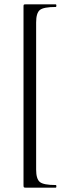

<svg xmlns="http://www.w3.org/2000/svg" viewBox="-20 -745 314 882"><path d="M88 106V-715Q88 -722 89.5 -723.5Q91 -725 97 -725H236Q239 -725 239 -719Q239 -713 236 -713Q180 -713 163 -699Q146 -685 146 -642V34Q146 77 163 91Q180 105 236 105Q239 105 239 111Q239 117 236 117H97Q91 117 89.5 115Q88 113 88 106Z"/></svg>

Font: Cormorant Infant
Style: Regular
Weight: 400
Designer: Christian Thalmann (Catharsis Fonts)
Version: Version 1.000;PS 002.000;hotconv 1.0.88;makeotf.lib2.5.64775